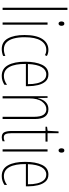

<svg xmlns="http://www.w3.org/2000/svg" viewBox="700 -1566 810 2251"><g transform="rotate(90 1105.5 -441.0)"><path d="M97 -66H71V-826H97Z M258 -790Q272 -790 277.5 -779.5Q283 -769 283 -757Q283 -741 276 -731.5Q269 -722 257 -722Q244 -722 238 -732.5Q232 -743 232 -756Q232 -768 237.5 -779Q243 -790 258 -790ZM270 -593V-66H244V-593Z M556 -56Q471 -56 431 -128Q391 -200 391 -322Q391 -460 437.5 -531.5Q484 -603 565 -603Q606 -603 637 -585L627 -562Q601 -578 566 -578Q497 -578 457 -514.5Q417 -451 417 -323Q417 -252 431.5 -197Q446 -142 477.5 -111.5Q509 -81 559 -81Q597 -81 636 -98V-72Q620 -65 598 -60.5Q576 -56 556 -56Z M852 -603Q905 -603 935 -569Q965 -535 978 -481Q991 -427 991 -367V-339H730Q729 -214 764.5 -147.5Q800 -81 871 -81Q923 -81 975 -118V-88Q954 -74 928 -65Q902 -56 871 -56Q785 -56 744.5 -129.5Q704 -203 704 -330Q704 -454 740 -528.5Q776 -603 852 -603ZM852 -578Q800 -578 768 -525Q736 -472 731 -363H967Q968 -422 956.5 -470.5Q945 -519 919.5 -548.5Q894 -578 852 -578Z M1262 -603Q1317 -603 1346.5 -564.5Q1376 -526 1376 -441V-66H1350V-431Q1350 -511 1326.5 -545Q1303 -579 1262 -579Q1210 -579 1172 -528.5Q1134 -478 1134 -377V-66H1108V-593H1128L1129 -481H1131Q1138 -511 1153.5 -539Q1169 -567 1195.5 -585Q1222 -603 1262 -603Z M1592 -80Q1605 -80 1617.5 -83.5Q1630 -87 1637 -91V-66Q1627 -62 1616 -59Q1605 -56 1591 -56Q1545 -56 1530.5 -87Q1516 -118 1516 -178V-569H1466V-587L1514 -594L1521 -722H1542V-593H1641V-569H1542V-174Q1542 -126 1552 -103Q1562 -80 1592 -80Z M1745 -790Q1759 -790 1764.5 -779.5Q1770 -769 1770 -757Q1770 -741 1763 -731.5Q1756 -722 1744 -722Q1731 -722 1725 -732.5Q1719 -743 1719 -756Q1719 -768 1724.5 -779Q1730 -790 1745 -790ZM1757 -593V-66H1731V-593Z M2026 -603Q2079 -603 2109 -569Q2139 -535 2152 -481Q2165 -427 2165 -367V-339H1904Q1903 -214 1938.5 -147.5Q1974 -81 2045 -81Q2097 -81 2149 -118V-88Q2128 -74 2102 -65Q2076 -56 2045 -56Q1959 -56 1918.5 -129.5Q1878 -203 1878 -330Q1878 -454 1914 -528.5Q1950 -603 2026 -603ZM2026 -578Q1974 -578 1942 -525Q1910 -472 1905 -363H2141Q2142 -422 2130.5 -470.5Q2119 -519 2093.5 -548.5Q2068 -578 2026 -578Z"/></g></svg>

Font: Noto Sans Malayalam UI ExtraCondensed Thin
Style: Regular
Weight: 100
Width: 2
Designer: Jelle Bosma - Monotype Design Team
Foundry: Monotype Imaging Inc.
Version: Version 2.104; ttfautohint (v1.8.4.7-5d5b)